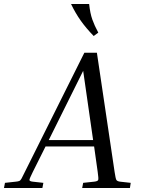

<svg xmlns="http://www.w3.org/2000/svg" viewBox="-66 -945 714 965"><path d="M152 -26 147 0H-46L-41 -26L14 -32Q25 -33 31 -35.5Q37 -38 42.5 -48Q48 -58 59 -81L358 -680H421L510 -81Q515 -47 519 -40.5Q523 -34 537 -32L591 -26L587 0H347L352 -26L408 -32Q425 -34 427.5 -40.5Q430 -47 425 -81L407 -209H163L99 -81Q82 -47 82 -40.5Q82 -34 98 -32ZM179 -241H402L352 -589ZM405 -764Q367 -803 340 -841Q313 -879 291 -925H382Q387 -878 398 -847Q409 -816 428 -781Z"/></svg>

Font: Inria Serif
Style: Italic
Weight: 400
Italic angle: -10°
Designer: Black Foundry Team
Foundry: Black Foundry
Version: Version 1.000; ttfautohint (v1.8.3)